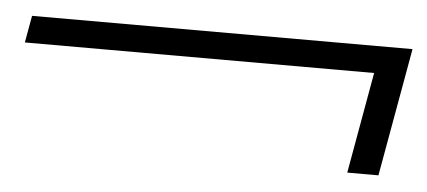

<svg xmlns="http://www.w3.org/2000/svg" viewBox="-29 -474 614 276"><g transform="rotate(5 278.5 -335.5)"><path d="M479 -243 505 -389H1L8 -428H557L524 -243Z"/></g></svg>

Font: DM Sans 36pt ExtraLight
Style: Italic
Weight: 250
Italic angle: -10°
Designer: Colophon Foundry, Jonny Pinhorn
Foundry: Colophon Foundry
Version: Version 4.004;gftools[0.9.30]